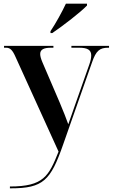

<svg xmlns="http://www.w3.org/2000/svg" viewBox="-20 -786 614 1046"><path d="M255 -616V-606H265C324 -646 421 -721 454 -756V-766H339C318 -721 284 -659 255 -616ZM34 230V240H39C216 240 256 196 323 4L482 -448C503 -509 523 -526 569 -526H574V-536H369V-526H411C457 -526 477 -514 477 -484C477 -472 474 -455 467 -436L386 -206C378 -181 365 -147 352 -109C340 -141 327 -177 305 -228L211 -447C203 -466 199 -480 199 -492C199 -517 220 -526 258 -526H271V-536H2V-526H13C35 -526 48 -514 65 -475L299 40C246 173 218 230 34 230Z"/></svg>

Font: Noto Serif Display SemiBold
Style: Regular
Weight: 600
Designer: Monotype Design Team
Foundry: Monotype Imaging Inc.
Version: Version 2.009